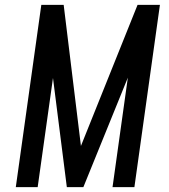

<svg xmlns="http://www.w3.org/2000/svg" viewBox="-20 -770 694 790"><path d="M45 0H135L198 -449L255 0H323L506 -450.5L443 0H533L638 -750H546L313 -169.5L242 -750H150Z"/></svg>

Font: Mohave Medium
Style: Italic
Weight: 500
Italic angle: -8°
Designer: Gumpita Rahayu
Foundry: Tokotype
Version: Version 2.002; ttfautohint (v1.8.3)